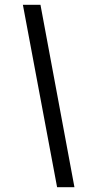

<svg xmlns="http://www.w3.org/2000/svg" viewBox="-20 -743 387 797"><path d="M217 34H289L148 -723H75Z"/></svg>

Font: United Sans Medium
Style: Italic
Weight: 500
Italic angle: -8°
Designer: Pablo Impallari, Rodrigo Fuenzalida (Modified by Dan O. Williams)
Version: Version 1.000;PS 001.000;hotconv 1.0.88;makeotf.lib2.5.64775